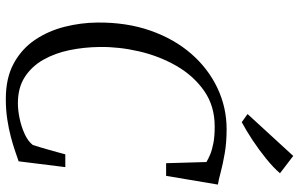

<svg xmlns="http://www.w3.org/2000/svg" viewBox="-204 -816 1028 660"><g transform="rotate(90 310.0 -486.0)"><path d="M320 8Q248 8 198 -19.2Q148 -46.5 117.2 -92Q86.5 -137.5 72.2 -193.5Q58 -249.5 57.5 -306.5Q56.5 -407 85.2 -489Q114 -571 165 -629.5Q216 -688 282.8 -719.5Q349.5 -751 424 -751Q470 -751 507.2 -744.5Q544.5 -738 571.5 -730.8Q598.5 -723.5 614.5 -721L584.5 -543H541L537 -681.5Q526.5 -688 511 -694.5Q495.5 -701 472.2 -705.5Q449 -710 414.5 -710Q344 -710 292 -673.5Q240 -637 206.2 -578Q172.5 -519 156.5 -449.8Q140.5 -380.5 141.5 -314.5Q142 -262 152.2 -211.8Q162.5 -161.5 185.2 -121.2Q208 -81 244.8 -57.2Q281.5 -33.5 335 -33.5Q359 -33.5 387.5 -39.5Q416 -45.5 441 -57Q466 -68.5 478.5 -85Q482.5 -98 486.8 -112Q491 -126 495 -140.2Q499 -154.5 503 -168.8Q507 -183 510.5 -196.5H554.5L534.5 -36Q520.5 -31 499 -23.8Q477.5 -16.5 450.2 -9.2Q423 -2 390.2 3Q357.5 8 320 8ZM400 -803 372 -823 516 -980 575.5 -934.5Q557 -912.5 526.2 -887.5Q495.5 -862.5 461.8 -840.2Q428 -818 400 -803Z"/></g></svg>

Font: Merriweather 60pt Light
Style: Italic
Weight: 300
Italic angle: -7.8°
Version: Version 2.101